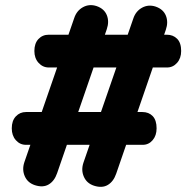

<svg xmlns="http://www.w3.org/2000/svg" viewBox="-20 -707 722 744"><path d="M168.9 -572.5H626.2Q650.7 -572.5 666.3 -556.8Q682 -541.1 682 -509.4Q682 -481.3 666.1 -463.4Q650.3 -445.5 627.2 -445.5L168.9 -445.5Q145.9 -445.5 129.5 -463.4Q113.2 -481.3 113.2 -509.4Q113.2 -538.9 128.9 -555.7Q144.7 -572.5 168.9 -572.5ZM622.5 -591.3 430.2 -33.9Q419.8 -3.6 397.8 9.6Q375.9 22.8 344.2 12.6Q316.2 3.4 305 -22.1Q293.7 -47.5 303.2 -76.2L496.4 -634.8Q505.9 -663.7 530.5 -677.2Q555.2 -690.6 583.2 -681.4Q612.7 -671.2 622.8 -646.3Q632.9 -621.4 622.5 -591.3ZM80.6 -272.9H531.8Q556.3 -272.9 571.6 -257.2Q586.8 -241.4 586.8 -209.7Q586.8 -181.7 571.5 -163.8Q556.1 -145.8 533 -145.8H80.6Q57.3 -145.8 41.4 -163.8Q25.6 -181.7 25.6 -209.7Q25.6 -239.2 41.3 -256Q57.1 -272.9 80.6 -272.9ZM393.6 -593.3 201.3 -35.9Q190.9 -5.6 168.9 7.6Q147 20.8 115.3 10.6Q87.2 1.4 76 -24.1Q64.8 -49.5 74.3 -78.2L267.5 -636.8Q277 -665.7 301.6 -679.2Q326.2 -692.6 354.3 -683.4Q383.8 -673.2 393.9 -648.3Q404 -623.4 393.6 -593.3Z"/></svg>

Font: SN Pro Thin
Style: Italic
Weight: 200
Italic angle: -9°
Designer: Tobias Whetton
Foundry: Supernotes
Version: Version 1.003;Glyphs 3.3 (3324)